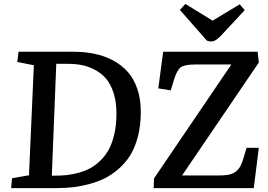

<svg xmlns="http://www.w3.org/2000/svg" viewBox="-20 -966 1376 986"><path d="M903.8 -915 932.1 -945.8 1071.8 -859.9 1210.9 -943.8 1236.8 -914.1 1116.2 -784.2Q1086.4 -752.9 1066.9 -752.9Q1056.6 -752.9 1043 -756.8ZM37.1 0 42 -50.8 128.9 -65.9 153.8 -630.9 68.8 -647.9 75.2 -700.2H356.9Q414.6 -700.2 464.8 -689.9Q515.1 -679.7 559.6 -656.2Q604 -632.8 635.5 -597.7Q667 -562.5 685.1 -510Q703.1 -457.5 703.1 -392.1Q703.1 -323.2 688.5 -266.1Q673.8 -209 649.2 -169.2Q624.5 -129.4 589.1 -98.6Q553.7 -67.9 516.4 -49.6Q479 -31.2 434.6 -19.8Q390.1 -8.3 351.1 -4.2Q312 0 270 0ZM1309.1 -645 915 -64.9H1104Q1133.8 -64.9 1152.3 -68.4Q1170.9 -71.8 1187 -82Q1203.1 -92.3 1213.6 -111.3Q1224.1 -130.4 1232.9 -162.1L1246.1 -207H1309.1L1283.2 0H769L771 -49.8L1168 -634.8H981.9Q927.7 -634.8 907.7 -619.9Q887.7 -605 872.1 -551.8L856.9 -502L793 -512.2L817.9 -700.2H1303.2ZM246.1 -64H266.1Q296.9 -64 324.7 -67.1Q352.5 -70.3 384.8 -79.1Q417 -87.9 443.6 -102.3Q470.2 -116.7 495.8 -141.6Q521.5 -166.5 539.1 -199Q556.6 -231.4 567.4 -278.6Q578.1 -325.7 578.1 -382.8Q578.1 -442.4 563.5 -488Q548.8 -533.7 525.1 -561.5Q501.5 -589.4 468 -607.2Q434.6 -625 400.9 -631.6Q367.2 -638.2 328.1 -638.2H269Z"/></svg>

Font: Literata Book SemiBold
Style: Italic
Weight: 600
Italic angle: -3°
Designer: Latin by Veronika Burian and Jose Scaglione. Greek by Irene Vlachou. Cyrillic by Vera Evstafieva
Foundry: TypeTogether
Version: Version 1.003;PS 001.003;hotconv 1.0.88;makeotf.lib2.5.64775